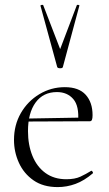

<svg xmlns="http://www.w3.org/2000/svg" viewBox="-20 -750 445 782"><path d="M215 12Q156 12 116.5 -15.5Q77 -43 57 -87Q37 -131 37 -180Q37 -241 65 -289.5Q93 -338 140.5 -366.5Q188 -395 244 -395Q301 -395 329 -364Q357 -333 357 -281Q357 -268 354.5 -262Q352 -256 345 -256H298Q303 -318 278.5 -346.5Q254 -375 212 -375Q156 -375 125 -332.5Q94 -290 94 -216Q94 -160 112 -115.5Q130 -71 165 -45.5Q200 -20 250 -20Q285 -20 307.5 -30.5Q330 -41 351 -54Q353 -56 356.5 -51.5Q360 -47 358 -44Q323 -14 287.5 -1Q252 12 215 12ZM81 -255 80 -267 308 -271V-256ZM145 -726Q144 -729 149.5 -730Q155 -731 156 -729L225 -550L293 -729Q294 -731 299.5 -730Q305 -729 303 -726L236 -477Q235 -472 225 -472Q215 -472 213 -477Z"/></svg>

Font: Cormorant Garamond Light Light
Style: Regular
Weight: 300
Version: Version 4.001